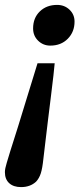

<svg xmlns="http://www.w3.org/2000/svg" viewBox="-46 -523 328 783"><path d="M89 -407Q89 -450 116.5 -476.5Q144 -503 187 -503Q217 -503 237.5 -483.5Q258 -464 258 -435Q258 -393 230.5 -365Q203 -337 159 -337Q130 -337 109.5 -357Q89 -377 89 -407ZM107 -265H177Q176 -252 172 -216Q168 -180 162 -132.5Q156 -85 150 -35.5Q144 14 139 56.5Q134 99 131 124Q127 163 120.5 183.5Q114 204 101 218Q77 240 40 240Q9 240 -8.5 224Q-26 208 -26 179Q-26 165 -18.5 141Q-11 117 -4 93Q11 47 28 -8Q45 -63 61 -115.5Q77 -168 89.5 -208Q102 -248 107 -265Z"/></svg>

Font: Wix Madefor Text
Style: Bold Italic
Weight: 700
Italic angle: -12°
Designer: Dalton Maag Ltd
Foundry: Dalton Maag Ltd
Version: Version 3.100